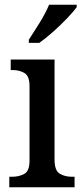

<svg xmlns="http://www.w3.org/2000/svg" viewBox="-20 -786 347 806"><path d="M19 0V-44H31Q60 -44 82 -56Q104 -68 104 -112V-424Q104 -467 82.5 -479.5Q61 -492 33 -492H25V-536H209V-116Q209 -70 230.5 -57Q252 -44 282 -44H293V0ZM101 -619Q122 -651 147 -691.5Q172 -732 186 -766H302V-756Q290 -739 263 -710.5Q236 -682 204 -653.5Q172 -625 145 -606H101Z"/></svg>

Font: Noto Serif Thai SemiCondensed Medium
Style: Regular
Weight: 500
Width: 4
Designer: Monotype Design Team
Foundry: Monotype Imaging Inc.
Version: Version 2.002; ttfautohint (v1.8.4.7-5d5b)